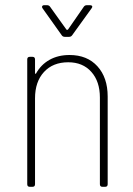

<svg xmlns="http://www.w3.org/2000/svg" viewBox="-20 -720 513 740"><path d="M395 -348V-10Q395 0 385 0H375Q365 0 365 -10V-344Q365 -406 332 -443Q299 -480 243 -480Q184 -480 149.5 -442.5Q115 -405 115 -341V-10Q115 0 105 0H95Q85 0 85 -10V-491Q85 -501 95 -501H105Q115 -501 115 -491V-439Q115 -436 116.5 -435.5Q118 -435 119 -437Q138 -471 171 -489.5Q204 -508 248 -508Q316 -508 355.5 -464.5Q395 -421 395 -348ZM142 -694Q142 -696 144 -698Q146 -700 150 -700H161Q169 -700 173 -694L236 -606Q237 -605 239 -605Q241 -605 242 -606L303 -694Q307 -700 315 -700H327Q333 -700 335 -696.5Q337 -693 333 -688L258 -584Q254 -578 246 -578H230Q222 -578 218 -584L144 -688Q142 -690 142 -694Z"/></svg>

Font: Barlow Semi Condensed Thin
Style: Regular
Weight: 250
Width: 4
Designer: Jeremy Tribby
Foundry: Tribby Type
Version: Version 1.408